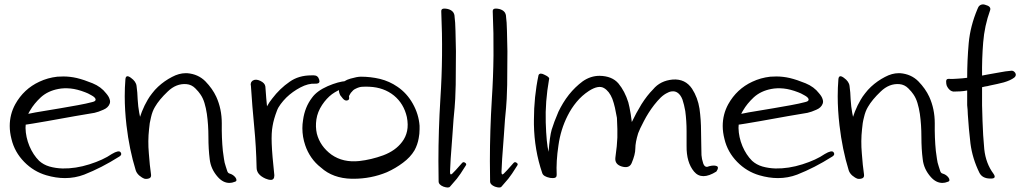

<svg xmlns="http://www.w3.org/2000/svg" viewBox="-20 -796 4552 856"><path d="M453.1 -379.9Q465.8 -365.2 468.8 -353.5Q472.7 -342.8 468.8 -333Q461.9 -315.4 440.4 -306.6Q418.9 -296.9 401.4 -293Q377.9 -289.1 314.5 -278.3Q252 -266.6 189.5 -255.9Q155.3 -250 126 -245.1Q96.7 -240.2 78.1 -238.3Q69.3 -242.2 73.2 -258.8Q76.2 -274.4 78.1 -280.3Q87.9 -286.1 138.7 -294.9Q189.5 -303.7 250 -313.5Q290 -320.3 327.1 -327.1Q365.2 -334 390.6 -340.8Q399.4 -342.8 403.3 -345.7Q407.2 -349.6 406.2 -353.5Q404.3 -362.3 387.7 -371.1Q371.1 -380.9 359.4 -384.8Q324.2 -398.4 294.9 -401.4Q264.6 -404.3 240.2 -399.4Q193.4 -390.6 162.1 -362.3Q131.8 -334 114.3 -303.7Q103.5 -287.1 98.6 -266.6Q93.8 -247.1 93.8 -225.6Q94.7 -184.6 111.3 -144.5Q127.9 -105.5 154.3 -79.1Q173.8 -61.5 200.2 -53.7Q227.5 -45.9 258.8 -44.9Q317.4 -43.9 378.9 -63.5Q440.4 -83 478.5 -109.4Q509.8 -127.9 517.6 -117.2Q520.5 -113.3 520.5 -109.4Q520.5 -102.5 509.8 -96.7Q432.6 -47.9 355.5 -17.6Q314.5 -2 269.5 -2Q229.5 -2 186.5 -14.6Q129.9 -31.2 87.9 -74.2Q44.9 -118.2 31.2 -175.8Q23.4 -206.1 23.4 -234.4Q23.4 -286.1 47.9 -331.1Q85.9 -399.4 155.3 -431.6Q192.4 -449.2 235.4 -454.1Q249 -455.1 262.7 -455.1Q292 -455.1 322.3 -448.2Q354.5 -440.4 392.6 -424.8Q430.7 -409.2 453.1 -379.9Z M539.1 -442.4Q541 -465.8 563.5 -449.2Q586.9 -432.6 588.9 -412.1Q592.8 -384.8 593.8 -352.5Q595.7 -320.3 600.6 -293.9Q614.3 -224.6 629.9 -156.2Q644.5 -87.9 653.3 -18.6Q625 -32.2 609.4 -56.6Q593.8 -81.1 586.9 -111.3Q576.2 -168 592.8 -235.4Q609.4 -302.7 638.7 -351.6Q646.5 -365.2 658.2 -379.9Q669.9 -395.5 684.6 -409.2Q712.9 -435.5 747.1 -453.1Q778.3 -469.7 807.6 -469.7Q811.5 -469.7 814.5 -469.7Q863.3 -465.8 895.5 -433.6Q927.7 -400.4 944.3 -364.3Q968.8 -310.5 968.8 -246.1Q967.8 -180.7 973.6 -123Q975.6 -105.5 978.5 -87.9Q980.5 -71.3 986.3 -54.7Q990.2 -41 993.2 -33.2Q996.1 -24.4 1002.9 -22.5Q1020.5 -17.6 1030.3 -3.9Q1034.2 2 1034.2 6.8Q1034.2 12.7 1026.4 14.6Q1014.6 19.5 1002.9 19.5Q974.6 19.5 951.2 -6.8Q919.9 -42 915 -85.9Q909.2 -130.9 909.2 -185.5Q909.2 -239.3 902.3 -288.1Q898.4 -314.5 891.6 -336.9Q884.8 -359.4 873 -376Q866.2 -386.7 850.6 -402.3Q834 -418.9 811.5 -420.9Q765.6 -424.8 727.5 -387.7Q689.5 -351.6 670.9 -319.3Q659.2 -299.8 653.3 -273.4Q646.5 -248 644.5 -219.7Q638.7 -168 643.6 -112.3Q647.5 -57.6 653.3 -18.6Q655.3 -4.9 645.5 -1Q634.8 2.9 625 1Q613.3 -2.9 600.6 -13.7Q588.9 -24.4 585 -37.1Q556.6 -128.9 543.9 -237.3Q536.1 -304.7 536.1 -367.2Q536.1 -405.3 539.1 -442.4Z M1098.6 -414.1Q1097.7 -416 1097.7 -418Q1097.7 -423.8 1099.6 -428.7Q1102.5 -433.6 1106.4 -436.5Q1120.1 -445.3 1140.6 -435.5Q1161.1 -425.8 1163.1 -410.2Q1164.1 -393.6 1167 -358.4Q1169.9 -323.2 1173.8 -286.1Q1175.8 -266.6 1178.7 -247.1Q1180.7 -228.5 1183.6 -213.9Q1191.4 -166 1190.4 -119.1Q1188.5 -72.3 1203.1 -14.6Q1184.6 -21.5 1163.1 -32.2Q1141.6 -43 1124 -48.8Q1123 -87.9 1132.8 -128.9Q1142.6 -168.9 1143.6 -208Q1144.5 -250 1156.2 -288.1Q1168 -325.2 1193.4 -356.4Q1227.5 -401.4 1271.5 -431.6Q1311.5 -460 1368.2 -460Q1374 -460 1379.9 -460Q1397.5 -460 1403.3 -440.4Q1404.3 -436.5 1404.3 -433.6Q1404.3 -421.9 1384.8 -422.9Q1354.5 -424.8 1319.3 -406.2Q1284.2 -387.7 1256.8 -361.3Q1242.2 -346.7 1231.4 -332Q1219.7 -316.4 1214.8 -302.7Q1200.2 -264.6 1195.3 -234.4Q1189.5 -204.1 1191.4 -155.3Q1192.4 -128.9 1195.3 -94.7Q1198.2 -60.5 1203.1 -14.6Q1203.1 6.8 1186.5 5.9Q1176.8 5.9 1163.1 0Q1124 -17.6 1124 -48.8Q1122.1 -141.6 1113.3 -231.4Q1104.5 -322.3 1098.6 -414.1Z M1523.4 -434.6Q1545.9 -432.6 1536.1 -419.9Q1526.4 -408.2 1517.6 -405.3Q1484.4 -393.6 1460 -376Q1435.5 -357.4 1416 -328.1Q1395.5 -296.9 1390.6 -263.7Q1385.7 -230.5 1392.6 -200.2Q1407.2 -143.6 1458 -106.4Q1509.8 -70.3 1582 -78.1Q1634.8 -84 1688.5 -103.5Q1743.2 -124 1772.5 -163.1Q1789.1 -184.6 1794.9 -211.9Q1800.8 -239.3 1793.9 -274.4Q1780.3 -334 1736.3 -370.1Q1691.4 -406.2 1627.9 -409.2Q1611.3 -410.2 1596.7 -409.2Q1582 -409.2 1563.5 -399.4Q1554.7 -395.5 1543.9 -381.8Q1534.2 -367.2 1536.1 -364.3Q1538.1 -357.4 1535.2 -352.5Q1531.2 -347.7 1524.4 -347.7Q1516.6 -347.7 1508.8 -356.4Q1502 -364.3 1497.1 -371.1Q1490.2 -384.8 1491.2 -395.5Q1492.2 -406.2 1498 -416Q1510.7 -436.5 1542 -445.3Q1572.3 -454.1 1588.9 -454.1Q1631.8 -454.1 1673.8 -444.3Q1716.8 -433.6 1752 -409.2Q1793.9 -380.9 1820.3 -334Q1846.7 -287.1 1850.6 -235.4Q1850.6 -227.5 1850.6 -219.7Q1850.6 -199.2 1846.7 -179.7Q1841.8 -151.4 1828.1 -126Q1809.6 -94.7 1776.4 -70.3Q1744.1 -45.9 1705.1 -28.3Q1634.8 1 1555.7 1Q1551.8 1 1547.9 1Q1463.9 -1 1411.1 -48.8Q1385.7 -68.4 1368.2 -93.8Q1350.6 -119.1 1340.8 -148.4Q1328.1 -185.5 1328.1 -224.6Q1328.1 -242.2 1331.1 -260.7Q1338.9 -318.4 1371.1 -360.4Q1392.6 -390.6 1441.4 -412.1Q1489.3 -432.6 1523.4 -434.6Z M1947.3 -745.1Q1946.3 -757.8 1960.9 -757.8Q1967.8 -757.8 1976.6 -755.9Q2006.8 -748 2006.8 -719.7Q2009.8 -700.2 2010.7 -658.2Q2011.7 -617.2 2012.7 -567.4Q2012.7 -492.2 2011.7 -418Q2009.8 -343.8 2006.8 -315.4Q2004.9 -296.9 2002 -263.7Q2000 -231.4 1997.1 -194.3Q1993.2 -139.6 1989.3 -88.9Q1986.3 -39.1 1986.3 -29.3Q1986.3 -12.7 1996.1 -21.5Q2005.9 -30.3 2040 -69.3Q2045.9 -76.2 2053.7 -70.3Q2058.6 -67.4 2058.6 -63.5Q2058.6 -60.5 2055.7 -56.6Q2030.3 -15.6 2016.6 1Q2002 18.6 1986.3 36.1Q1983.4 40 1975.6 40Q1968.8 40 1957 36.1Q1935.5 27.3 1935.5 12.7Q1934.6 -32.2 1934.6 -78.1Q1934.6 -212.9 1943.4 -356.4Q1956.1 -548.8 1947.3 -745.1Z M2176.8 -745.1Q2175.8 -757.8 2190.4 -757.8Q2197.3 -757.8 2206.1 -755.9Q2236.3 -748 2236.3 -719.7Q2239.3 -700.2 2240.2 -658.2Q2241.2 -617.2 2242.2 -567.4Q2242.2 -492.2 2241.2 -418Q2239.3 -343.8 2236.3 -315.4Q2234.4 -296.9 2231.4 -263.7Q2229.5 -231.4 2226.6 -194.3Q2222.7 -139.6 2218.8 -88.9Q2215.8 -39.1 2215.8 -29.3Q2215.8 -12.7 2225.6 -21.5Q2235.4 -30.3 2269.5 -69.3Q2275.4 -76.2 2283.2 -70.3Q2288.1 -67.4 2288.1 -63.5Q2288.1 -60.5 2285.2 -56.6Q2259.8 -15.6 2246.1 1Q2231.4 18.6 2215.8 36.1Q2212.9 40 2205.1 40Q2198.2 40 2186.5 36.1Q2165 27.3 2165 12.7Q2164.1 -32.2 2164.1 -78.1Q2164.1 -212.9 2172.9 -356.4Q2185.5 -548.8 2176.8 -745.1Z M2380.9 -460.9Q2383.8 -467.8 2391.6 -467.8Q2398.4 -467.8 2409.2 -461.9Q2432.6 -451.2 2427.7 -441.4Q2410.2 -341.8 2413.1 -250Q2416 -157.2 2425.8 -119.1Q2430.7 -186.5 2439.5 -217.8Q2449.2 -250 2469.7 -297.9Q2478.5 -316.4 2490.2 -335.9Q2502 -355.5 2516.6 -374Q2543.9 -408.2 2578.1 -433.6Q2613.3 -458 2653.3 -458Q2709 -457 2737.3 -423.8Q2765.6 -389.6 2781.2 -339.8Q2786.1 -322.3 2792 -287.1Q2796.9 -252 2796.9 -252Q2815.4 -291 2839.8 -331.1Q2865.2 -371.1 2891.6 -397.5Q2923.8 -436.5 2979.5 -441.4Q3035.2 -445.3 3065.4 -400.4Q3090.8 -361.3 3098.6 -311.5Q3105.5 -261.7 3105.5 -210Q3106.4 -182.6 3106.4 -156.2Q3106.4 -128.9 3107.4 -104.5Q3108.4 -87.9 3115.2 -67.4Q3123 -45.9 3140.6 -54.7Q3163.1 -60.5 3174.8 -55.7Q3180.7 -53.7 3180.7 -47.9Q3180.7 -41 3173.8 -31.2Q3108.4 9.8 3074.2 -31.2Q3040 -72.3 3041 -145.5Q3041 -165 3041 -210.9Q3041 -256.8 3035.2 -300.8Q3030.3 -329.1 3022.5 -352.5Q3013.7 -375 2999 -383.8Q2989.3 -389.6 2978.5 -388.7Q2967.8 -388.7 2957 -382.8Q2941.4 -376 2925.8 -361.3Q2911.1 -346.7 2896.5 -328.1Q2870.1 -293.9 2850.6 -255.9Q2831.1 -218.8 2825.2 -202.1Q2812.5 -161.1 2812.5 -133.8Q2812.5 -107.4 2795.9 -68.4Q2785.2 -43.9 2752 -53.7Q2719.7 -63.5 2723.6 -93.8Q2731.4 -149.4 2732.4 -182.6Q2733.4 -215.8 2730.5 -270.5Q2726.6 -293 2721.7 -315.4Q2716.8 -336.9 2710 -355.5Q2696.3 -389.6 2672.9 -403.3Q2648.4 -418 2605.5 -390.6Q2574.2 -370.1 2550.8 -341.8Q2527.3 -313.5 2510.7 -280.3Q2479.5 -218.8 2469.7 -147.5Q2459 -77.1 2461.9 -17.6Q2462.9 -2 2445.3 -2Q2439.5 -2 2432.6 -2.9Q2402.3 -8.8 2397.5 -24.4Q2362.3 -127 2360.4 -241.2Q2360.4 -251 2360.4 -260.7Q2360.4 -364.3 2380.9 -460.9Z M3631.8 -379.9Q3644.5 -365.2 3647.5 -353.5Q3651.4 -342.8 3647.5 -333Q3640.6 -315.4 3619.1 -306.6Q3597.7 -296.9 3580.1 -293Q3556.6 -289.1 3493.2 -278.3Q3430.7 -266.6 3368.2 -255.9Q3334 -250 3304.7 -245.1Q3275.4 -240.2 3256.8 -238.3Q3248 -242.2 3252 -258.8Q3254.9 -274.4 3256.8 -280.3Q3266.6 -286.1 3317.4 -294.9Q3368.2 -303.7 3428.7 -313.5Q3468.8 -320.3 3505.9 -327.1Q3543.9 -334 3569.3 -340.8Q3578.1 -342.8 3582 -345.7Q3585.9 -349.6 3585 -353.5Q3583 -362.3 3566.4 -371.1Q3549.8 -380.9 3538.1 -384.8Q3502.9 -398.4 3473.6 -401.4Q3443.4 -404.3 3418.9 -399.4Q3372.1 -390.6 3340.8 -362.3Q3310.5 -334 3293 -303.7Q3282.2 -287.1 3277.3 -266.6Q3272.5 -247.1 3272.5 -225.6Q3273.4 -184.6 3290 -144.5Q3306.6 -105.5 3333 -79.1Q3352.5 -61.5 3378.9 -53.7Q3406.2 -45.9 3437.5 -44.9Q3496.1 -43.9 3557.6 -63.5Q3619.1 -83 3657.2 -109.4Q3688.5 -127.9 3696.3 -117.2Q3699.2 -113.3 3699.2 -109.4Q3699.2 -102.5 3688.5 -96.7Q3611.3 -47.9 3534.2 -17.6Q3493.2 -2 3448.2 -2Q3408.2 -2 3365.2 -14.6Q3308.6 -31.2 3266.6 -74.2Q3223.6 -118.2 3210 -175.8Q3202.1 -206.1 3202.1 -234.4Q3202.1 -286.1 3226.6 -331.1Q3264.6 -399.4 3334 -431.6Q3371.1 -449.2 3414.1 -454.1Q3427.7 -455.1 3441.4 -455.1Q3470.7 -455.1 3501 -448.2Q3533.2 -440.4 3571.3 -424.8Q3609.4 -409.2 3631.8 -379.9Z M3717.8 -442.4Q3719.7 -465.8 3742.2 -449.2Q3765.6 -432.6 3767.6 -412.1Q3771.5 -384.8 3772.5 -352.5Q3774.4 -320.3 3779.3 -293.9Q3793 -224.6 3808.6 -156.2Q3823.2 -87.9 3832 -18.6Q3803.7 -32.2 3788.1 -56.6Q3772.5 -81.1 3765.6 -111.3Q3754.9 -168 3771.5 -235.4Q3788.1 -302.7 3817.4 -351.6Q3825.2 -365.2 3836.9 -379.9Q3848.6 -395.5 3863.3 -409.2Q3891.6 -435.5 3925.8 -453.1Q3957 -469.7 3986.3 -469.7Q3990.2 -469.7 3993.2 -469.7Q4042 -465.8 4074.2 -433.6Q4106.4 -400.4 4123 -364.3Q4147.5 -310.5 4147.5 -246.1Q4146.5 -180.7 4152.3 -123Q4154.3 -105.5 4157.2 -87.9Q4159.2 -71.3 4165 -54.7Q4168.9 -41 4171.9 -33.2Q4174.8 -24.4 4181.6 -22.5Q4199.2 -17.6 4209 -3.9Q4212.9 2 4212.9 6.8Q4212.9 12.7 4205.1 14.6Q4193.4 19.5 4181.6 19.5Q4153.3 19.5 4129.9 -6.8Q4098.6 -42 4093.8 -85.9Q4087.9 -130.9 4087.9 -185.5Q4087.9 -239.3 4081.1 -288.1Q4077.1 -314.5 4070.3 -336.9Q4063.5 -359.4 4051.8 -376Q4044.9 -386.7 4029.3 -402.3Q4012.7 -418.9 3990.2 -420.9Q3944.3 -424.8 3906.2 -387.7Q3868.2 -351.6 3849.6 -319.3Q3837.9 -299.8 3832 -273.4Q3825.2 -248 3823.2 -219.7Q3817.4 -168 3822.3 -112.3Q3826.2 -57.6 3832 -18.6Q3834 -4.9 3824.2 -1Q3813.5 2.9 3803.7 1Q3792 -2.9 3779.3 -13.7Q3767.6 -24.4 3763.7 -37.1Q3735.4 -128.9 3722.7 -237.3Q3714.8 -304.7 3714.8 -367.2Q3714.8 -405.3 3717.8 -442.4Z M4337.9 -755.9Q4344.7 -776.4 4363.3 -776.4Q4367.2 -776.4 4373 -774.4Q4399.4 -767.6 4394.5 -751Q4369.1 -680.7 4363.3 -606.4Q4357.4 -533.2 4358.4 -459Q4366.2 -460.9 4373 -461.9Q4380.9 -462.9 4388.7 -464.8Q4414.1 -469.7 4438.5 -473.6Q4462.9 -478.5 4487.3 -480.5Q4498 -482.4 4505.9 -471.7Q4508.8 -466.8 4508.8 -462.9Q4508.8 -456.1 4502 -450.2Q4485.4 -437.5 4455.1 -428.7Q4424.8 -420.9 4399.4 -416Q4394.5 -415 4390.6 -414.1Q4386.7 -413.1 4382.8 -412.1Q4377 -411.1 4371.1 -410.2Q4365.2 -408.2 4358.4 -407.2Q4358.4 -386.7 4358.4 -366.2Q4358.4 -346.7 4358.4 -326.2Q4359.4 -309.6 4359.4 -292Q4360.4 -274.4 4360.4 -256.8Q4362.3 -193.4 4368.2 -130.9Q4375 -67.4 4409.2 -21.5Q4424.8 1 4396.5 0Q4394.5 0 4392.6 0Q4359.4 -1 4346.7 -25.4Q4315.4 -88.9 4306.6 -156.2Q4298.8 -222.7 4294.9 -285.2Q4293.9 -295.9 4293.9 -306.6Q4293 -317.4 4292 -327.1Q4292 -343.8 4292 -360.4Q4292 -376 4292 -392.6Q4277.3 -389.6 4261.7 -388.7Q4247.1 -387.7 4231.4 -387.7Q4221.7 -388.7 4213.9 -395.5Q4206.1 -402.3 4201.2 -413.1Q4198.2 -420.9 4198.2 -432.6Q4198.2 -444.3 4208 -444.3Q4228.5 -443.4 4250 -445.3Q4270.5 -446.3 4292 -449.2Q4292 -526.4 4298.8 -603.5Q4305.7 -679.7 4337.9 -755.9Z"/></svg>

Font: Mrs Husband
Style: Regular
Weight: 400
Version: Version 1.0